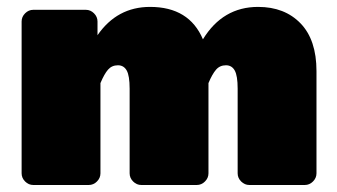

<svg xmlns="http://www.w3.org/2000/svg" viewBox="-20 -528 961 548"><path d="M41.7 -33.3V-466.7Q41.7 -480 51.7 -490Q61.7 -500 75 -500H225Q238.3 -500 248.3 -490Q258.3 -480 258.3 -466.7V-427.5Q314.2 -508.3 408.3 -508.3Q520 -508.3 559.2 -415.8Q615.8 -508.3 716.7 -508.3Q792.5 -508.3 837.9 -461.2Q883.3 -414.2 883.3 -325V-33.3Q883.3 -20 873.3 -10Q863.3 0 850 0H691.7Q678.3 0 668.3 -10Q658.3 -20 658.3 -33.3V-275Q658.3 -311.7 650 -326.7Q641.7 -341.7 625 -341.7Q607.5 -341.7 596.7 -329.2Q585.8 -316.7 575 -290.8V-33.3Q575 -20 565 -10Q555 0 541.7 0H383.3Q370 0 360 -10Q350 -20 350 -33.3V-275Q350 -311.7 341.7 -326.7Q333.3 -341.7 316.7 -341.7Q299.2 -341.7 288.3 -329.2Q277.5 -316.7 266.7 -290.8V-33.3Q266.7 -20 256.7 -10Q246.7 0 233.3 0H75Q61.7 0 51.7 -10Q41.7 -20 41.7 -33.3Z"/></svg>

Font: BoonTook Mon
Style: Regular
Weight: 400
Designer: Sungsit Sawaiwan
Foundry: FontUni
Version: Version 3.0